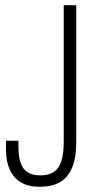

<svg xmlns="http://www.w3.org/2000/svg" viewBox="-20 -706 374 738"><path d="M133 12Q89 12 60.5 -5Q32 -22 17.5 -54Q3 -86 3 -131V-165H51V-140Q51 -85 70.5 -58.5Q90 -32 135 -32Q183 -32 204 -62Q225 -92 225 -163V-686H273V-159Q273 -98 256.5 -60Q240 -22 209 -5Q178 12 133 12Z"/></svg>

Font: Archivo ExtraCondensed Thin
Style: Regular
Weight: 250
Width: 2
Designer: Hector Gatti
Foundry: Omnibus-Type
Version: Version 2.001